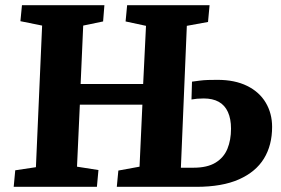

<svg xmlns="http://www.w3.org/2000/svg" viewBox="-20 -723 1089 743"><path d="M531 -318H289L278 -78L361 -65L355 0H33L39 -64L119 -76L143 -624L59 -641L65 -703H384L379 -640L302 -624L292 -398H534L545 -623L466 -640L472 -703H791L785 -638L703 -623L680 -74H729Q782 -74 814 -93.5Q846 -113 860 -147Q874 -181 874 -225Q874 -263 862 -289.5Q850 -316 826.5 -329Q803 -342 768 -342Q754 -342 743 -341Q732 -340 721 -338L723 -407Q738 -409 753 -411Q768 -413 785 -413.5Q802 -414 822 -414Q889 -414 936.5 -390.5Q984 -367 1008.5 -325.5Q1033 -284 1033 -232Q1033 -161 1001.5 -109.5Q970 -58 905 -29Q840 0 739 0H432L438 -63L520 -78Z"/></svg>

Font: Literata 18pt
Style: Bold Italic
Weight: 700
Italic angle: -2°
Designer: Latin by Veronika Burian and Jose Scaglione. Greek by Irene Vlachou. Cyrillic by Vera Evstafieva
Foundry: TypeTogether
Version: Version 3.103;gftools[0.9.29]